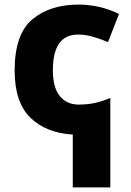

<svg xmlns="http://www.w3.org/2000/svg" viewBox="-20 -579 571 839"><path d="M323 -559Q199 -559 121.5 -494.5Q44 -430 44 -271Q44 -132 112.5 -65Q181 2 298 9V240H462V-151Q432 -138 398.5 -130Q365 -122 324 -122Q272 -122 241.5 -159Q211 -196 211 -272Q211 -428 321 -428Q352 -428 384 -419Q416 -410 452 -395L500 -518Q416 -559 323 -559Z"/></svg>

Font: Noto Sans UI Extra
Style: Regular
Weight: 800
Designer: Monotype Design Team
Foundry: Monotype Imaging Inc.
Version: Version 1.901